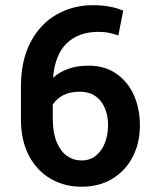

<svg xmlns="http://www.w3.org/2000/svg" viewBox="-20 -705 602 735"><path d="M318.8 -453.6Q380.9 -453.6 424.8 -423.3Q468.8 -393.1 492.2 -341.3Q515.6 -289.6 515.6 -225.1Q515.6 -158.2 488.3 -105Q460.9 -51.8 410.6 -21Q360.4 9.8 291.5 9.8Q227.1 9.8 174.6 -20.3Q122.1 -50.3 91.1 -108.4Q60.1 -166.5 60.1 -250V-372.6Q60.1 -473.1 96.7 -543Q133.3 -612.8 195.8 -648.9Q258.3 -685.1 335.4 -685.1Q404.3 -685.1 451.7 -664.1L433.1 -569.3Q418 -574.7 399.2 -578.9Q380.4 -583 356.4 -583Q281.2 -583 235.8 -539.6Q190.4 -496.1 183.1 -407.2Q207 -429.2 241 -441.4Q274.9 -453.6 318.8 -453.6ZM291.5 -90.8Q325.7 -90.8 348.1 -109.9Q370.6 -128.9 382.1 -159.4Q393.6 -189.9 393.6 -225.1Q393.6 -282.7 365.2 -318.4Q336.9 -354 285.2 -354Q248 -354 222.2 -340.6Q196.3 -327.1 182.1 -304.7V-250.5Q182.1 -197.3 196.8 -161.6Q211.4 -126 236.3 -108.4Q261.2 -90.8 291.5 -90.8Z"/></svg>

Font: Robert Sans
Style: Bold
Weight: 700
Designer: Christian Robertson (extended by Adam Twardoch)
Foundry: Google
Version: Version 12.135;April 2, 2019;FontCreator 11.5.0.2425 64-bit;